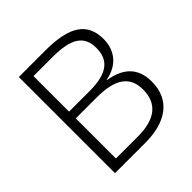

<svg xmlns="http://www.w3.org/2000/svg" viewBox="-188 -861 1008 1008"><g transform="rotate(-45 316.0 -357.0)"><path d="M298 -714H100V0H326C475 0 577 -65 577 -203C577 -304 521 -358 417 -375V-378C507 -394 556 -457 556 -540C556 -662 474 -714 298 -714ZM311 -399H158V-663H298C436 -663 496 -626 496 -534C496 -445 443 -399 311 -399ZM158 -349H312C450 -349 515 -305 515 -206C515 -105 452 -51 321 -51H158Z"/></g></svg>

Font: Noto Sans Bengali Light
Style: Regular
Weight: 300
Designer: Jelle Bosma - Monotype Design Team
Foundry: Monotype Imaging Inc.
Version: Version 2.003